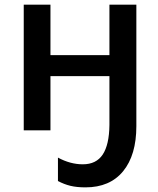

<svg xmlns="http://www.w3.org/2000/svg" viewBox="-20 -560 679 825"><path d="M347.2 245.1Q310.1 245.1 282.7 238.5Q255.4 231.9 229 217.8V117.2Q282.2 146 335.9 146Q393.6 146 421.4 104Q449.2 62 450.2 -22.9V-232.9H196.8V0H82V-540H196.8V-323.2H450.2V-540H565.9V-18.1Q565.9 106.4 509 175.8Q452.1 245.1 347.2 245.1Z"/></svg>

Font: JBL Sans
Style: Semibold
Weight: 600
Version: Version 1.10